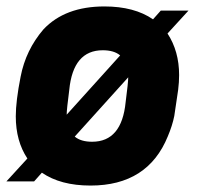

<svg xmlns="http://www.w3.org/2000/svg" viewBox="-39 -563 615 596"><path d="M168 -207 334 -391Q315 -407 280 -407Q188 -407 176 -284Q168 -223 168 -207ZM247 -123Q339 -123 351 -246Q359 -307 359 -323L193 -139Q212 -123 247 -123ZM242 13Q149 13 91 -27L67 0H-19L46 -71Q10 -125 10 -202Q10 -249 25 -325Q41 -408 96 -472Q163 -543 285 -543Q378 -543 436 -503L460 -530H546L481 -459Q517 -404 517 -330Q517 -308 514 -284L502 -203Q496 -173 482 -140Q420 13 242 13Z"/></svg>

Font: Tanohe Sans
Style: Bold Italic
Weight: 700
Designer: Village Type and Design LLC & Cristiano Sobral
Foundry: Cooper Hewitt Smithsonian Design Museum
Version: Version 1.00;September 29, 2021;FontCreator 13.0.0.2655 64-b